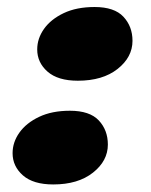

<svg xmlns="http://www.w3.org/2000/svg" viewBox="-20 -502 421 534"><path d="M128 11Q72.5 11 43.8 -14.2Q15 -39.5 15 -76Q15 -106.5 34 -133.2Q53 -160 88.8 -177Q124.5 -194 174.5 -194Q229.5 -194 254.8 -167Q280 -140 280 -100Q280 -54.5 238.5 -21.8Q197 11 128 11ZM196.5 -277.5Q141 -277.5 112.2 -302.8Q83.5 -328 83.5 -364.5Q83.5 -395 102.5 -421.8Q121.5 -448.5 157.2 -465.5Q193 -482.5 243 -482.5Q298 -482.5 323.2 -455.5Q348.5 -428.5 348.5 -388.5Q348.5 -343 307 -310.2Q265.5 -277.5 196.5 -277.5Z"/></svg>

Font: Fraunces 9pt S100 Black
Style: Italic
Weight: 900
Italic angle: -16°
Version: Version 1.000; ttfautohint (v1.8.3)